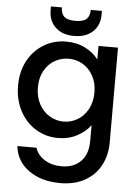

<svg xmlns="http://www.w3.org/2000/svg" viewBox="-65 -807 809 1129"><g transform="rotate(5 339.0 -243.0)"><path d="M297 -560Q361 -560 410.5 -534.5Q460 -509 488 -471V-551H603V9Q603 85 571 144.5Q539 204 478.5 238Q418 272 334 272Q222 272 148 219.5Q74 167 64 77H177Q190 120 232.5 146.5Q275 173 334 173Q403 173 445.5 131Q488 89 488 9V-83Q459 -44 409.5 -17.5Q360 9 297 9Q225 9 165.5 -27.5Q106 -64 71.5 -129.5Q37 -195 37 -278Q37 -361 71.5 -425Q106 -489 165.5 -524.5Q225 -560 297 -560ZM488 -276Q488 -333 464.5 -375Q441 -417 403 -439Q365 -461 321 -461Q277 -461 239 -439.5Q201 -418 177.5 -376.5Q154 -335 154 -278Q154 -221 177.5 -178Q201 -135 239.5 -112.5Q278 -90 321 -90Q365 -90 403 -112Q441 -134 464.5 -176.5Q488 -219 488 -276ZM490 -736Q490 -673 449.5 -635Q409 -597 339 -597Q269 -597 229 -635.5Q189 -674 189 -737V-758H254Q254 -722 273 -704Q292 -686 339 -686Q386 -686 405 -704Q424 -722 424 -758H490Z"/></g></svg>

Font: A Bank Premium Med
Style: Regular
Weight: 500
Designer: Ninad Kale (Devanagari), Jonny Pinhorn (Latin), Htun Naung (Myanmar)
Foundry: Indian Type Foundry
Version: 4.004